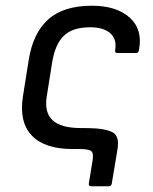

<svg xmlns="http://www.w3.org/2000/svg" viewBox="-20 -520 534 670"><path d="M298.8 129.9Q288.6 129.9 290 120.1L303.2 39.1Q307.1 14.6 298.3 7.3Q289.6 0 256.8 0H232.9Q135.3 0 90.6 -47.4Q45.9 -94.7 60.1 -184.1L80.1 -310.1Q94.7 -403.8 147.9 -451.9Q201.2 -500 300.8 -500Q386.7 -500 432.9 -458.3Q479 -416.5 464.8 -345.2Q462.9 -335 455.1 -335H390.1Q379.9 -335 381.8 -345.2Q388.2 -383.8 364.5 -404.3Q340.8 -424.8 294.9 -424.8Q233.4 -424.8 202.9 -395.3Q172.4 -365.7 162.1 -303.2L143.1 -183.1Q134.3 -126.5 164.1 -99.9Q193.8 -73.2 261.2 -73.2Q293 -73.2 314.5 -71.8Q335.9 -70.3 351.8 -66.2Q367.7 -62 376 -56.4Q384.3 -50.8 388.2 -40.5Q392.1 -30.3 391.8 -18.3Q391.6 -6.3 388.2 12.2L370.1 120.1Q368.7 129.9 359.9 129.9Z"/></svg>

Font: Sofia Sans
Style: Italic
Weight: 400
Italic angle: -9°
Designer: Botio Nikoltchev, Ani Petrova
Foundry: lettersoup
Version: Version 4.100